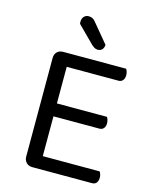

<svg xmlns="http://www.w3.org/2000/svg" viewBox="-121 -898 784 978"><g transform="rotate(15 271.0 -408.5)"><path d="M101 -366H182V-8Q178 -7 167 -3.5Q156 0 145 0Q125 0 113 -12.5Q101 -25 101 -44ZM182 -248 101 -249V-564Q101 -584 113 -596Q125 -608 145 -608Q156 -608 167 -605Q178 -602 182 -600ZM145 -278V-346H446Q449 -342 452 -333Q455 -324 455 -314Q455 -298 447 -288Q439 -278 424 -278ZM145 0V-68H482Q485 -64 488 -55.5Q491 -47 491 -36Q491 -20 483 -10Q475 0 460 0ZM145 -539V-608H477Q480 -604 483 -595Q486 -586 486 -576Q486 -560 478 -549.5Q470 -539 455 -539ZM279 -680 191 -768Q190 -772 190 -775Q190 -778 190 -780Q190 -796 199.5 -806.5Q209 -817 224 -817Q247 -817 260 -799L344 -698Q343 -682 334.5 -673Q326 -664 312 -664Q302 -664 294.5 -668.5Q287 -673 279 -680Z"/></g></svg>

Font: Baloo Bhaina 2
Style: Regular
Weight: 400
Designer: Yesha Goshar, Manish Minz, Shuchita Grover and Ek Type
Foundry: Ek Type
Version: Version 1.700